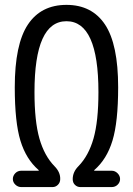

<svg xmlns="http://www.w3.org/2000/svg" viewBox="-20 -760 540 780"><path d="M135.7 -66.4Q137.7 -66.4 137.7 -67.4L136.7 -69.3Q85.9 -113.3 63 -188.5Q40 -263.7 40 -405.3Q40 -580.1 93.3 -660.2Q146.5 -740.2 250 -740.2Q353.5 -740.2 406.7 -660.2Q460 -580.1 460 -405.3Q460 -264.6 437 -189Q414.1 -113.3 363.3 -69.3Q362.3 -68.4 362.3 -67.4Q362.3 -66.4 364.3 -66.4H433.6Q447.3 -66.4 457.5 -56.2Q467.8 -45.9 467.8 -32.7Q467.8 -19.5 458 -9.8Q448.2 0 433.6 0H306.6Q293.9 0 284.7 -8.8Q275.4 -17.6 275.4 -32.2Q275.4 -61.5 298.8 -85Q339.8 -127 359.9 -197.3Q379.9 -267.6 379.9 -385.7Q379.9 -673.8 250 -673.8Q120.1 -673.8 120.1 -385.7Q120.1 -267.6 140.1 -197.3Q160.2 -127 201.2 -85Q225.6 -60.5 224.6 -32.2Q224.6 -18.6 215.3 -9.3Q206.1 0 193.4 0H66.4Q52.7 0 42.5 -9.8Q32.2 -19.5 32.2 -32.7Q32.2 -45.9 42 -56.2Q51.8 -66.4 66.4 -66.4Z"/></svg>

Font: Rounded Mgen+ 1mn regular
Style: Regular
Weight: 400
Designer: [Source Han Sans]
Ryoko NISHIZUKA  (kana & ideographs); Paul D. Hunt (Latin, Greek & Cyrillic); Wenlong ZHANG  (bopomofo
Version: Version 1.059.20150602